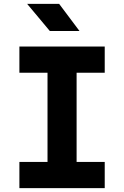

<svg xmlns="http://www.w3.org/2000/svg" viewBox="-20 -970 640 990"><path d="M80 0V-135H225V-595H80V-730H520V-595H375V-135H520V0ZM237 -810 120 -950H285L390 -810Z"/></svg>

Font: JetBrains Mono NL ExtraBold
Style: Regular
Weight: 800
Designer: Philipp Nurullin, Konstantin Bulenkov
Foundry: JetBrains
Version: Version 2.304; ttfautohint (v1.8.4.7-5d5b)